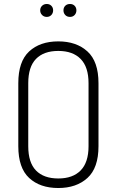

<svg xmlns="http://www.w3.org/2000/svg" viewBox="-20 -939 587 965"><path d="M247 -887Q247 -873 238 -863.5Q229 -854 215 -854Q201 -854 191.5 -863.5Q182 -873 182 -887Q182 -901 191.5 -910Q201 -919 215 -919Q229 -919 238 -910Q247 -901 247 -887ZM364 -887Q364 -873 355 -863.5Q346 -854 332 -854Q317 -854 308 -863.5Q299 -873 299 -887Q299 -901 308 -910Q317 -919 332 -919Q346 -919 355 -910Q364 -901 364 -887ZM72 -204V-521Q72 -630 126.5 -680.5Q181 -731 273 -731Q364 -731 419.5 -680.5Q475 -630 475 -521V-204Q475 -95 419.5 -44.5Q364 6 273 6Q181 6 126.5 -44.5Q72 -95 72 -204ZM273 -683Q200 -683 161 -643Q122 -603 122 -521V-204Q122 -122 161 -82Q200 -42 273 -42Q346 -42 385.5 -82.5Q425 -123 425 -204V-521Q425 -602 385.5 -642.5Q346 -683 273 -683Z"/></svg>

Font: Dosis
Style: Regular
Weight: 400
Designer: Edgar Tolentino, Pablo Impallari, Igino Marini
Foundry: Edgar Tolentino, Pablo Impallari, Igino Marini
Version: Version 1.007;Glyphs 3.1.1 (3134)